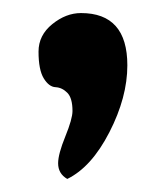

<svg xmlns="http://www.w3.org/2000/svg" viewBox="-20 -148 256 294"><path d="M39 -69Q39 -94 60 -111Q81 -128 104 -128Q175 -128 175 -48Q175 1 147.5 54.5Q120 108 83 126Q69 118 69 102Q69 88 80 61Q91 34 91 22Q91 2 83 -6Q75 -14 65 -14.5Q55 -15 47 -28Q39 -41 39 -69Z"/></svg>

Font: Lobster Two
Style: Regular
Weight: 400
Designer: Pablo Impallari
Foundry: Pablo Impallari. www.impallari.com
Version: Version 1.006